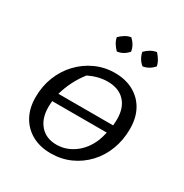

<svg xmlns="http://www.w3.org/2000/svg" viewBox="-172 -874 975 1018"><g transform="rotate(30 316.0 -365.5)"><path d="M277 8Q212 8 163 -19Q114 -46 87 -95Q60 -144 60 -210Q60 -278 83 -336Q106 -394 147.5 -438Q189 -482 244 -507Q299 -532 362 -532Q427 -532 476 -505Q525 -478 551.5 -429.5Q578 -381 578 -314Q578 -246 555.5 -187Q533 -128 492 -84.5Q451 -41 396.5 -16.5Q342 8 277 8ZM351 -473Q296 -473 237 -445Q209 -410 188.5 -369.5Q168 -329 156 -286H491Q493 -309 493 -325Q493 -395 455.5 -434Q418 -473 351 -473ZM281 -47Q339 -47 388.5 -82.5Q438 -118 465 -182Q474 -205 481 -236H147Q145 -217 145 -198Q145 -129 181.5 -88Q218 -47 281 -47ZM341 -739Q373 -709 378 -672Q351 -640 312 -635Q298 -649 287.5 -666Q277 -683 274 -701Q288 -715 305 -725.5Q322 -736 341 -739ZM498 -739Q512 -724 522 -707Q532 -690 535 -672Q506 -640 469 -635Q438 -661 430 -701Q459 -732 498 -739Z"/></g></svg>

Font: Piazzolla SC
Style: Italic
Weight: 400
Italic angle: -11.3°
Designer: Juan Pablo del Peral
Foundry: Huerta Tipografica
Version: Version 1.330